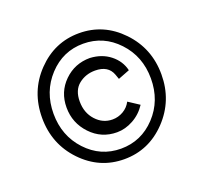

<svg xmlns="http://www.w3.org/2000/svg" viewBox="-95 -698 778 732"><g transform="rotate(-20 293.5 -331.5)"><path d="M420.9 -250Q399.9 -217.8 367.4 -200Q335 -182.1 301.3 -182.1Q238.3 -182.1 195.1 -227.8Q151.9 -273.4 151.9 -336.4Q151.9 -399.4 195.1 -441.7Q238.3 -483.9 299.8 -483.9Q347.7 -481.4 381.1 -455.1Q414.6 -428.7 423.8 -389.2L377 -371.1L370.1 -390.6Q355 -432.1 301.8 -432.1Q263.7 -432.1 235.4 -409.7Q207 -387.2 207 -341.1Q207 -294.9 234.9 -264.4Q262.7 -233.9 301.8 -233.9Q325.2 -233.9 345.7 -245.8Q366.2 -257.8 377 -278.8ZM50.8 -331.1Q50.8 -438.5 122.1 -512.7Q193.4 -586.9 293 -586.9Q392.6 -586.9 463.9 -512.5Q535.2 -438 535.2 -332Q535.2 -226.1 463.9 -151.1Q392.6 -76.2 292.7 -76.2Q192.9 -76.2 121.8 -150.4Q50.8 -224.6 50.8 -331.1ZM492.2 -331.1Q492.2 -420.9 434.3 -482.4Q376.5 -543.9 294.2 -543.9Q211.9 -543.9 154.5 -482.2Q97.2 -420.4 97.2 -331.1Q97.2 -241.7 154.5 -179.9Q211.9 -118.2 294.4 -118.2Q377 -118.2 434.6 -179.7Q492.2 -241.2 492.2 -331.1Z"/></g></svg>

Font: UVF Lobster12
Style: Regular
Weight: 400
Designer: Pablo Impallari
Foundry: Pablo Impallari. www.impallari.com
Version: Version 1.004